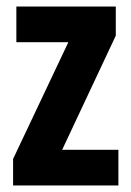

<svg xmlns="http://www.w3.org/2000/svg" viewBox="-20 -567 400 587"><path d="M342 0H20V-81L189 -438H30V-547H334V-458L170 -109H342Z"/></svg>

Font: Noto Sans Lao ExtraCondensed
Style: Bold
Weight: 700
Width: 2
Designer: Monotype Design Team
Foundry: Monotype Imaging Inc.
Version: Version 2.003; ttfautohint (v1.8.4.7-5d5b)